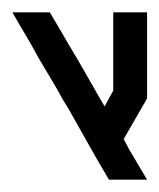

<svg xmlns="http://www.w3.org/2000/svg" viewBox="-20 -628 259 312"><path d="M0 -608 31 -555 42 -535 74 -481 81 -468 92 -450 136 -372 157 -336H219L190 -385L181 -402L219 -468V-481V-524V-535V-555V-574V-608H164V-555V-535V-481V-480L163 -479L150 -455L136 -479L135 -481L104 -535L92 -555L81 -574L61 -608Z"/></svg>

Font: ABC-Triangle-Monogram
Style: Regular
Weight: 400
Designer: Sadat Fauzi
Foundry: Intuisi Creative
Version: Version 001.000